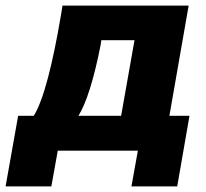

<svg xmlns="http://www.w3.org/2000/svg" viewBox="-79 -540 739 688"><path d="M-59 128H105L128 0H415L392 128H556L600 -125H528L597 -520H145L140 -489C110 -311 77 -181 42 -125H-14ZM202 -125C230 -169 258 -258 282 -381L284 -396H403L355 -125Z"/></svg>

Font: Fixel Display 20240404 ExBold
Style: Italic
Weight: 800
Italic angle: -10°
Designer: AlfaBravo + MacPaw
Foundry: Kyrylo Tkachov, Marchela Mozhyna, Serhii Makarenko, Maria Weinstein, Zakhar Kryvoshyya
Version: Version 1.211;Glyphs 3.2 (3225)